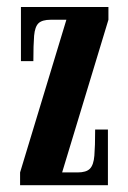

<svg xmlns="http://www.w3.org/2000/svg" viewBox="-20 -544 376 564"><path d="M39 0V-37.5L175 -486H129Q104 -486 93.2 -475.8Q82.5 -465.5 80.2 -439Q78 -412.5 78 -364.5H41.5V-523.5H298.5V-486L162.5 -37.5H208Q233.5 -37.5 244.2 -48.5Q255 -59.5 257.2 -86.8Q259.5 -114 259.5 -163.5H297V0Z"/></svg>

Font: Imbue Thin 10pt
Style: Bold
Weight: 700
Version: Version 1.102